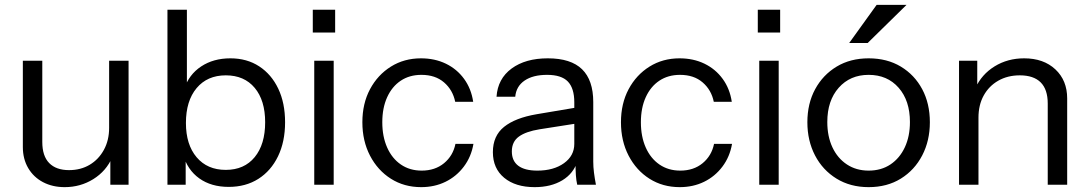

<svg xmlns="http://www.w3.org/2000/svg" viewBox="-20 -760 4485 790"><path d="M246 10Q196 10 157 -10.5Q118 -31 96 -68.5Q74 -106 74 -155V-510H154V-176Q154 -118 182.5 -89Q211 -60 264 -60Q312 -60 349 -82Q386 -104 407.5 -143.5Q429 -183 429 -234L442 -113Q417 -56 364 -23Q311 10 246 10ZM434 0V-120H429V-510H509V0Z M921 9Q849 9 800 -26Q751 -61 733 -125L744 -127V0H669V-720H749V-391L738 -394Q757 -453 807.5 -486.5Q858 -520 928 -520Q996 -520 1046.5 -487Q1097 -454 1125 -395Q1153 -336 1153 -257Q1153 -177 1124 -117Q1095 -57 1043 -24Q991 9 921 9ZM909 -61Q985 -61 1028 -113.5Q1071 -166 1071 -257Q1071 -347 1028 -398.5Q985 -450 909 -450Q833 -450 789 -397.5Q745 -345 745 -254Q745 -165 789 -113Q833 -61 909 -61Z M1273 0V-510H1353V0ZM1267 -626V-720H1359V-626Z M1713 10Q1643 10 1588.5 -24.5Q1534 -59 1502.5 -119.5Q1471 -180 1471 -257Q1471 -334 1502.5 -393Q1534 -452 1588.5 -486Q1643 -520 1712 -520Q1769 -520 1814.5 -498Q1860 -476 1889.5 -435.5Q1919 -395 1927 -341H1853Q1843 -390 1807 -421Q1771 -452 1714 -452Q1665 -452 1629 -428Q1593 -404 1573 -360Q1553 -316 1553 -257Q1553 -198 1573 -153Q1593 -108 1629.5 -83Q1666 -58 1715 -58Q1770 -58 1807 -88.5Q1844 -119 1854 -168H1928Q1919 -115 1888.5 -74.5Q1858 -34 1813 -12Q1768 10 1713 10Z M2355 0Q2351 -17 2349.5 -39Q2348 -61 2348 -95H2343V-339Q2343 -397 2316.5 -424.5Q2290 -452 2231 -452Q2173 -452 2138.5 -428.5Q2104 -405 2100 -362H2023Q2028 -436 2085 -478Q2142 -520 2234 -520Q2329 -520 2375 -475Q2421 -430 2421 -340V-95Q2421 -73 2424 -49.5Q2427 -26 2432 0ZM2180 10Q2101 10 2054.5 -28.5Q2008 -67 2008 -134Q2008 -201 2054 -238Q2100 -275 2188 -290L2366 -320V-254L2200 -228Q2144 -219 2115 -198Q2086 -177 2086 -137Q2086 -98 2112.5 -78Q2139 -58 2191 -58Q2258 -58 2300.5 -88.5Q2343 -119 2343 -168L2356 -97Q2340 -46 2293.5 -18Q2247 10 2180 10Z M2777 10Q2707 10 2652.5 -24.5Q2598 -59 2566.5 -119.5Q2535 -180 2535 -257Q2535 -334 2566.5 -393Q2598 -452 2652.5 -486Q2707 -520 2776 -520Q2833 -520 2878.5 -498Q2924 -476 2953.5 -435.5Q2983 -395 2991 -341H2917Q2907 -390 2871 -421Q2835 -452 2778 -452Q2729 -452 2693 -428Q2657 -404 2637 -360Q2617 -316 2617 -257Q2617 -198 2637 -153Q2657 -108 2693.5 -83Q2730 -58 2779 -58Q2834 -58 2871 -88.5Q2908 -119 2918 -168H2992Q2983 -115 2952.5 -74.5Q2922 -34 2877 -12Q2832 10 2777 10Z M3104 0V-510H3184V0ZM3098 -626V-720H3190V-626Z M3554 10Q3479 10 3422 -25Q3365 -60 3333.5 -120.5Q3302 -181 3302 -257Q3302 -334 3334 -393Q3366 -452 3422.5 -486Q3479 -520 3554 -520Q3630 -520 3686.5 -486Q3743 -452 3774.5 -393Q3806 -334 3806 -257Q3806 -181 3774.5 -120.5Q3743 -60 3686.5 -25Q3630 10 3554 10ZM3554 -58Q3606 -58 3644 -83.5Q3682 -109 3703 -154Q3724 -199 3724 -258Q3724 -346 3677.5 -399Q3631 -452 3554 -452Q3478 -452 3431 -399Q3384 -346 3384 -258Q3384 -199 3405 -154Q3426 -109 3464.5 -83.5Q3503 -58 3554 -58ZM3550 -583H3474L3587 -740H3710Z M3926 0V-510H4001V-390H4006V0ZM4291 0V-334Q4291 -392 4262 -421Q4233 -450 4176 -450Q4126 -450 4087.5 -428Q4049 -406 4027.5 -367Q4006 -328 4006 -276L3993 -397Q4019 -454 4072.5 -487Q4126 -520 4194 -520Q4274 -520 4322.5 -474.5Q4371 -429 4371 -355V0Z"/></svg>

Font: Instrument Sans
Style: Regular
Weight: 400
Designer: Rodrigo Fuenzalida
Foundry: fragTYPE
Version: Version 1.000;gftools[0.9.28]